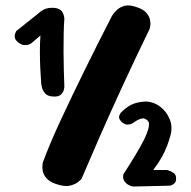

<svg xmlns="http://www.w3.org/2000/svg" viewBox="-20 -679 694 698"><path d="M184 -10Q160 -18 149 -31Q138 -44 135.5 -57Q133 -70 134.5 -79.5Q136 -89 136 -89Q161 -157 201.5 -244Q242 -331 290 -428.5Q338 -526 387 -621Q387 -621 392 -628.5Q397 -636 407.5 -645Q418 -654 434 -658Q450 -662 474 -654Q500 -646 511.5 -633Q523 -620 525.5 -606.5Q528 -593 526 -583.5Q524 -574 524 -574Q470 -463 424 -363Q378 -263 341 -178.5Q304 -94 276 -28Q276 -28 266 -19Q256 -10 236 -4.5Q216 1 184 -10ZM174 -328Q153 -329 144 -339.5Q135 -350 132.5 -361.5Q130 -373 130 -373Q128 -398 126.5 -429.5Q125 -461 125 -492.5Q125 -524 127 -550L93 -521Q93 -521 87 -518Q81 -515 70 -515Q59 -515 46 -525Q34 -535 33.5 -544Q33 -553 36 -559.5Q39 -566 39 -566L118 -629Q137 -647 155.5 -649.5Q174 -652 186 -649Q201 -645 206.5 -635.5Q212 -626 213 -618.5Q214 -611 214 -611Q212 -586 211.5 -555Q211 -524 211 -490.5Q211 -457 212 -424.5Q213 -392 214 -363Q214 -363 212.5 -354Q211 -345 202.5 -336Q194 -327 174 -328ZM470 -1Q460 0 448.5 -6Q437 -12 431 -22.5Q425 -33 429 -46Q482 -128 503.5 -171Q525 -214 521 -234Q519 -239 514 -243Q509 -247 502 -249Q491 -248 482 -243.5Q473 -239 467 -234Q467 -234 460 -230Q453 -226 443.5 -226Q434 -226 423 -235Q414 -244 413 -250.5Q412 -257 415 -262Q418 -267 419 -269Q435 -286 455 -297Q475 -308 509 -310Q539 -309 562.5 -291Q586 -273 597 -245.5Q608 -218 600 -188Q595 -169 587.5 -149Q580 -129 568 -107.5Q556 -86 537 -61H587Q587 -61 595 -58.5Q603 -56 611.5 -50Q620 -44 620 -32Q621 -20 615.5 -14Q610 -8 604 -6Q598 -4 598 -4Z"/></svg>

Font: Sour Gummy Black ExtraBold
Style: Regular
Weight: 800
Version: Version 1.000